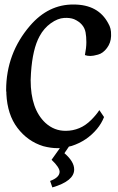

<svg xmlns="http://www.w3.org/2000/svg" viewBox="-20 -632 514 838"><path d="M261.2 36.6Q304.2 73.7 303.7 107.9Q303.7 158.2 208.5 186L198.7 157.7Q239.3 143.1 240.2 118.2Q240.2 98.6 205.1 65.4L241.2 14.6H230Q201.7 14.6 168.5 5.9Q100.6 -15.1 56.2 -73.7Q12.2 -131.3 7.8 -222.2V-230Q6.8 -232.9 6.8 -238.3Q6.8 -398.4 110.8 -519.5Q191.4 -613.3 301.3 -612.3Q409.2 -612.3 452.6 -529.8Q465.8 -508.3 464.8 -479.5V-474.1Q463.9 -445.3 446.8 -422.4Q429.7 -399.4 407.7 -393.6Q386.7 -387.7 374.5 -387.7Q360.8 -387.7 350.6 -391.6Q356.9 -423.3 356.9 -447.8Q356.9 -472.2 353.5 -490.7Q346.2 -529.3 303.2 -548.3Q285.6 -555.2 259.8 -553.7Q232.4 -552.2 202.1 -530.8Q171.4 -508.8 152.8 -474.1Q122.1 -418.5 115.2 -313Q113.8 -285.6 113.8 -282.2Q113.8 -155.8 178.2 -95.7Q216.8 -60.5 267.1 -61Q297.9 -61 326.2 -72.8Q353.5 -84 378.4 -108.9Q400.4 -130.9 413.6 -151.4L434.1 -121.1Q422.9 -92.8 403.3 -69.3Q359.4 -16.6 293 4.9Q288.6 6.3 280.8 7.8Z"/></svg>

Font: Neuton Cursive
Style: Regular
Weight: 500
Designer: Brian M Zick
Version: Version 1.43